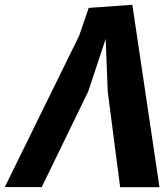

<svg xmlns="http://www.w3.org/2000/svg" viewBox="-22 -783 692 803"><path d="M-2 -0.5 309 -633.5 349 -750 531.5 -763 645 0H480.5L428.5 -400.5L420 -620.5L347 -400.5L152.5 -0.5Z"/></svg>

Font: B612
Style: Bold Italic
Weight: 700
Italic angle: -10°
Designer: Nicolas Chauveau, Thomas Paillot, Jonathan Favre-Lamarine, Jean-Luc Vinot
Foundry: AIRBUS
Version: Version 1.008